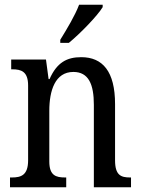

<svg xmlns="http://www.w3.org/2000/svg" viewBox="-20 -786 594 806"><path d="M233 -619V-606H269C319 -647 390 -721 411 -756V-766H312C295 -721 262 -666 233 -619ZM22 0H258V-41H253C215 -41 187 -49 187 -108V-321C187 -405 211 -484 288 -484C352 -484 374 -432 374 -346V0H530V-41H526C488 -41 463 -50 463 -113V-349C463 -486 411 -546 321 -546C261 -546 219 -524 188 -454H184L173 -536H27V-495H32C69 -495 98 -486 98 -427V-113C98 -50 68 -41 30 -41H22Z"/></svg>

Font: Noto Serif Myanmar Condensed
Style: Regular
Weight: 400
Width: 3
Designer: Ben Mitchell and the Monotype Design Team
Foundry: Monotype Imaging Inc.
Version: Version 2.106